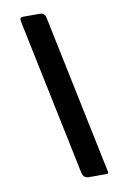

<svg xmlns="http://www.w3.org/2000/svg" viewBox="-85 -792 544 850"><g transform="rotate(-10 186.5 -367.0)"><path d="M244 8Q219 8 214 -20L69 -717Q66 -732 68 -737Q70 -742 84 -742H159Q167 -742 174 -735.5Q181 -729 182 -721L331 -4Q333 4 331.5 6Q330 8 320 8H244Z"/></g></svg>

Font: Libre Franklin Thin ExtraBold
Style: Italic
Weight: 800
Italic angle: -8°
Version: Version 2.000